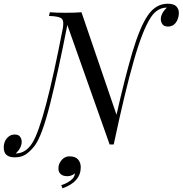

<svg xmlns="http://www.w3.org/2000/svg" viewBox="-92 -774 984 1035"><path d="M24.9 -9.8Q24.9 22.5 -6.8 53.2H-3.9Q47.9 51.3 82.5 -3.9Q147.5 -107.4 247.1 -624Q249 -635.7 249 -649.4Q249 -663.1 242.2 -671.9Q230 -686.5 171.9 -688L176.8 -708Q209 -705.1 260.7 -705.1Q312.5 -705.1 347.2 -708L536.1 -155.3Q579.6 -349.1 620.6 -488.8Q662.1 -628.9 705.1 -691.4Q748 -753.9 812 -753.9Q844.7 -753.9 858.4 -739.7Q872.1 -725.6 872.1 -705.6Q872.1 -685.5 865.2 -668.9Q849.6 -630.9 813 -630.9Q793 -630.9 784.2 -642.6Q775.4 -654.3 774.9 -669.9Q774.9 -701.7 807.1 -732.9H804.2Q755.4 -731.4 722.2 -682.1Q677.7 -615.7 629.9 -449.2Q582 -282.7 521 4.9H499L271 -639.2Q221.7 -387.2 178.2 -214.4Q134.8 -41.5 95.2 11.2Q72.3 41 47.9 57.6Q23.4 74.2 -12.2 74.2Q-71.8 74.2 -71.8 22Q-71.8 -16.6 -44.9 -38.1Q-31.7 -48.8 -12.2 -48.8Q7.3 -48.8 16.1 -37.1Q24.9 -25.4 24.9 -9.8ZM223.1 134.8Q222.7 116.2 231.4 101.6Q250 69.3 282.2 68.8Q314 68.8 328.6 85.4Q343.3 102.1 343.3 127.9Q343.3 206.1 245.1 241.2L238.3 224.1Q265.6 215.8 288.1 199.2Q310.5 182.6 312 160.2Q293.9 175.8 271 175.8Q248 175.8 235.4 164.6Q222.7 153.3 223.1 134.8Z"/></svg>

Font: PlayfairDisplay-Italic
Style: Italic
Weight: 400
Italic angle: -14°
Designer: Claus Eggers Sørensen
Foundry: Claus Eggers Sørensen
Version: Version 1.002;PS 001.002;hotconv 1.0.70;makeotf.lib2.5.58329